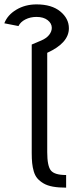

<svg xmlns="http://www.w3.org/2000/svg" viewBox="-101 -863 350 883"><path d="M116.2 -620.1V-163.1Q116.2 -99.6 133.1 -78.9Q149.9 -58.1 203.1 -58.1V0Q168.5 0 142.6 -4.6Q116.7 -9.3 99.4 -19.5Q82 -29.8 71 -42.5Q60.1 -55.2 54.4 -74.5Q48.8 -93.8 46.9 -113Q44.9 -132.3 44.9 -159.2V-658.2L88.9 -676.8Q112.8 -687 125 -702.6Q137.2 -718.3 137.2 -734.9Q137.2 -755.4 118.2 -770.3Q99.1 -785.2 66.9 -785.2Q38.6 -785.2 15.9 -773.7Q-6.8 -762.2 -16.1 -743.2L-81.1 -755.9Q-66.4 -794.4 -25.6 -818.6Q15.1 -842.8 66.9 -842.8Q136.7 -842.8 176.3 -810.3Q215.8 -777.8 215.8 -732.9Q215.8 -665.5 116.2 -620.1Z"/></svg>

Font: LT Superior
Style: Regular
Weight: 400
Designer: Daniel Lyons
Foundry: LyonsType
Version: Version 1.000